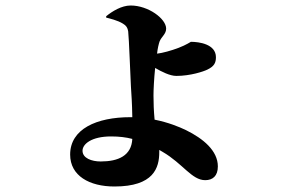

<svg xmlns="http://www.w3.org/2000/svg" viewBox="-20 -615 1040 698"><path d="M366 -551C378 -548 408 -541 427 -529C439 -522 444 -514 446 -501C449 -477 454 -334 456 -300C458 -265 460 -247 461 -189H454C331 -189 235 -146 235 -53C235 24 305 63 396 63C539 63 559 -5 559 -62V-70L571 -63C645 -20 677 40 726 40C753 40 772 25 772 -10C772 -67 719 -111 656 -142C631 -154 592 -170 542 -180C539 -213 538 -240 538 -268C538 -288 540 -329 544 -368C568 -354 598 -339 621 -339C672 -339 720 -355 734 -362C759 -374 765 -387 765 -407C765 -455 703 -463 674 -463C673 -463 658 -452 629 -441C603 -431 570 -422 551 -420C553 -439 557 -455 560 -464C567 -482 584 -491 584 -511C584 -547 519 -595 455 -595C422 -595 388 -574 366 -556ZM461 -110C458 -49 410 -28 346 -28C313 -28 280 -40 280 -67C280 -91 312 -119 384 -119C413 -119 438 -116 461 -110Z"/></svg>

Font: Noto Serif CJK HK Black
Style: Regular
Weight: 900
Designer: Ryoko NISHIZUKA 西塚涼子 (kana & ideographs); Frank Grießhammer (Latin, Greek & Cyrillic); Wenlong ZHANG 张文龙 (bopomofo); San
Foundry: Adobe
Version: Version 2.001;hotconv 1.1.0;makeotfexe 2.6.0